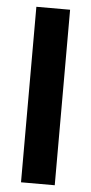

<svg xmlns="http://www.w3.org/2000/svg" viewBox="-52 -746 370 778"><g transform="rotate(5 132.5 -357.0)"><path d="M64 0V-713.9H201.2V0Z"/></g></svg>

Font: Open Sans Condensed
Style: Regular
Weight: 400
Width: 3
Designer: Monotype Design Team
Foundry: Monotype Imaging Inc.
Version: Version 3.000